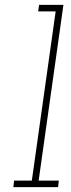

<svg xmlns="http://www.w3.org/2000/svg" viewBox="-20 -770 294 790"><path d="M38 -27 35 0H219L222 -27H139L241 -750H141L137 -723H209L111 -27Z"/></svg>

Font: Josefin Slab Thin Light
Style: Italic
Weight: 300
Italic angle: -12°
Version: Version 2.000